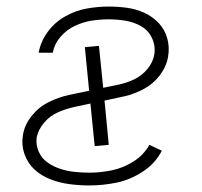

<svg xmlns="http://www.w3.org/2000/svg" viewBox="-20 -558 616 586"><path d="M253 8Q294 8 335.5 -0.5Q377 -9 415.5 -34Q454 -59 474 -98L436 -116Q418 -84 386.5 -64.5Q355 -45 320.5 -38Q286 -31 253 -31Q229 -31 206.5 -33.5Q184 -36 163 -43Q142 -50 124.5 -62.5Q107 -75 98 -95.5Q89 -116 92 -139Q97 -163 115 -184Q133 -205 157.5 -215.5Q182 -226 206.5 -231.5Q231 -237 256 -242L269 -112L312 -116L299 -251Q329 -257 359.5 -264Q390 -271 419 -286.5Q448 -302 468 -328.5Q488 -355 493 -385Q498 -414 490.5 -441Q483 -468 464.5 -487.5Q446 -507 421.5 -518.5Q397 -530 369 -534Q341 -538 312 -538Q279 -538 245 -532Q211 -526 179 -508Q147 -490 125.5 -460.5Q104 -431 98 -397H141Q146 -424 164.5 -445.5Q183 -467 208.5 -479Q234 -491 260 -495Q286 -499 312 -499Q339 -499 364.5 -494.5Q390 -490 411.5 -477.5Q433 -465 444 -441.5Q455 -418 451 -392Q447 -368 430 -347.5Q413 -327 390 -316Q367 -305 343 -300Q319 -295 295 -290L282 -418L239 -414L252 -281Q221 -275 189.5 -268Q158 -261 128 -246Q98 -231 76.5 -204Q55 -177 50 -146Q45 -115 55 -87Q65 -59 86 -40Q107 -21 134.5 -10.5Q162 0 192 4Q222 8 253 8Z"/></svg>

Font: Iosevka Sparkle Extralight
Style: Italic
Weight: 200
Italic angle: -9°
Designer: Belleve Invis
Foundry: Belleve Invis
Version: Version 4.5.0; ttfautohint (v1.8.3)